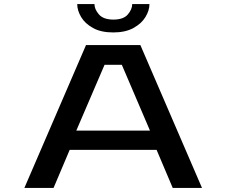

<svg xmlns="http://www.w3.org/2000/svg" viewBox="-20 -921 1112 941"><path d="M970 0H826.5L747.5 -186.5H321.5L242.5 0H99.5L401.5 -700H668ZM492.5 -603.5 354 -281H715L577 -603.5ZM535 -762Q475 -762 435.8 -783.8Q396.5 -805.5 377.5 -837.8Q358.5 -870 358.5 -901H443Q443 -875.5 465 -850.2Q487 -825 536 -825Q585 -825 606.5 -850.2Q628 -875.5 628 -901H712.5Q712.5 -870 693 -837.8Q673.5 -805.5 634 -783.8Q594.5 -762 535 -762Z"/></svg>

Font: Trispace Expanded Medium
Style: Regular
Weight: 500
Width: 7
Designer: Tyler Finck
Foundry: Etcetera Type Company
Version: Version 1.210; ttfautohint (v1.8.3)